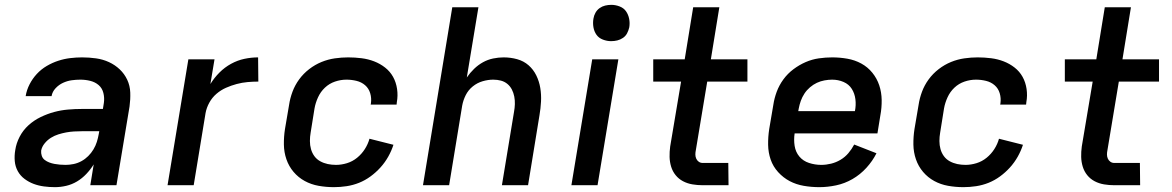

<svg xmlns="http://www.w3.org/2000/svg" viewBox="-20 -765 4840 793"><path d="M207 8Q184 8 161.5 5Q139 2 119 -5.5Q99 -13 81.5 -26Q64 -39 53.5 -58Q43 -77 41 -99.5Q39 -122 43 -145Q47 -173 61 -200Q75 -227 97.5 -247.5Q120 -268 148 -281.5Q176 -295 204 -302.5Q232 -310 261 -312.5Q290 -315 318 -315H405L409 -340Q412 -361 407 -381Q402 -401 387.5 -413.5Q373 -426 353 -431Q333 -436 312 -436Q294 -436 276 -433.5Q258 -431 240.5 -423Q223 -415 209.5 -400.5Q196 -386 193 -368H86Q90 -393 102 -416.5Q114 -440 132 -459.5Q150 -479 173 -492.5Q196 -506 220.5 -514Q245 -522 270 -525Q295 -528 319 -528Q348 -528 376.5 -524Q405 -520 430 -508.5Q455 -497 474.5 -478.5Q494 -460 505.5 -435.5Q517 -411 518 -382.5Q519 -354 515 -325L461 0H353L367 -86Q354 -65 336.5 -46.5Q319 -28 298 -15.5Q277 -3 253.5 2.5Q230 8 207 8ZM251 -84Q267 -84 284 -87.5Q301 -91 316.5 -99.5Q332 -108 344.5 -120.5Q357 -133 366 -148Q375 -163 380 -179Q385 -195 388 -212L390 -223H318Q302 -223 285.5 -222Q269 -221 253 -218Q237 -215 221 -210Q205 -205 190.5 -196Q176 -187 164.5 -173Q153 -159 150 -143Q149 -132 152.5 -121.5Q156 -111 164.5 -104.5Q173 -98 183.5 -94Q194 -90 205 -88Q216 -86 227.5 -85Q239 -84 251 -84Z M672 0 758 -520H866L849 -418Q865 -444 886.5 -465.5Q908 -487 934.5 -501.5Q961 -516 989.5 -522Q1018 -528 1046 -528L1047 -428Q1025 -428 1002.5 -426Q980 -424 957.5 -418Q935 -412 913.5 -402.5Q892 -393 874 -377.5Q856 -362 844.5 -341Q833 -320 829 -298L780 0Z M1359 8Q1327 8 1296 2.5Q1265 -3 1238.5 -17.5Q1212 -32 1192.5 -55Q1173 -78 1163 -107Q1153 -136 1152.5 -168Q1152 -200 1157 -232L1174 -332Q1178 -359 1188 -386Q1198 -413 1215.5 -437Q1233 -461 1257 -479.5Q1281 -498 1308 -509Q1335 -520 1363 -524Q1391 -528 1418 -528Q1446 -528 1473.5 -524.5Q1501 -521 1525.5 -511.5Q1550 -502 1570.5 -486Q1591 -470 1603.5 -447.5Q1616 -425 1620 -397.5Q1624 -370 1619 -343L1618 -333H1511L1512 -338Q1515 -360 1509 -380Q1503 -400 1488 -413Q1473 -426 1452.5 -431Q1432 -436 1411 -436Q1387 -436 1363.5 -428Q1340 -420 1322 -403Q1304 -386 1293.5 -363Q1283 -340 1279 -317L1263 -217Q1260 -200 1260 -182.5Q1260 -165 1264.5 -149Q1269 -133 1278.5 -120Q1288 -107 1302.5 -99Q1317 -91 1333.5 -87.5Q1350 -84 1368 -84Q1390 -84 1413 -91Q1436 -98 1455 -113.5Q1474 -129 1487 -149.5Q1500 -170 1506 -192L1605 -167Q1597 -142 1583.5 -118Q1570 -94 1551.5 -73.5Q1533 -53 1510.5 -36.5Q1488 -20 1463 -10Q1438 0 1411.5 4Q1385 8 1359 8Z M1727 0 1848 -735H1956L1908 -445Q1921 -464 1938 -480.5Q1955 -497 1975 -508Q1995 -519 2017 -523.5Q2039 -528 2060 -528Q2089 -528 2116 -520.5Q2143 -513 2163 -495.5Q2183 -478 2195 -453.5Q2207 -429 2211.5 -401.5Q2216 -374 2214.5 -345.5Q2213 -317 2208 -288L2161 0H2053L2103 -303Q2106 -319 2106.5 -335Q2107 -351 2104 -366.5Q2101 -382 2094 -395.5Q2087 -409 2075.5 -418.5Q2064 -428 2049 -432Q2034 -436 2017 -436Q1996 -436 1973.5 -429.5Q1951 -423 1932.5 -408Q1914 -393 1903.5 -372Q1893 -351 1889 -329L1835 0Z M2340 0 2426 -520H2534L2448 0ZM2504 -595Q2487 -595 2470 -601.5Q2453 -608 2443.5 -621.5Q2434 -635 2431 -652.5Q2428 -670 2431 -688Q2433 -701 2439.5 -712.5Q2446 -724 2456.5 -731.5Q2467 -739 2479.5 -742Q2492 -745 2505 -745Q2522 -745 2539 -738.5Q2556 -732 2565.5 -718.5Q2575 -705 2578.5 -687.5Q2582 -670 2579 -652Q2576 -639 2570 -627.5Q2564 -616 2553 -608.5Q2542 -601 2529.5 -598Q2517 -595 2504 -595Z M2989 0H2882Q2861 0 2840 -3.5Q2819 -7 2801 -16.5Q2783 -26 2770.5 -41.5Q2758 -57 2752 -76.5Q2746 -96 2745.5 -117Q2745 -138 2748 -160L2793 -428H2678V-520H2808L2843 -735H2951L2916 -520H3067V-428H2901L2854 -145Q2852 -136 2852 -127Q2852 -118 2855.5 -110Q2859 -102 2866 -97Q2873 -92 2882 -92H2988Z M3364 8Q3331 8 3299.5 2.5Q3268 -3 3241.5 -17Q3215 -31 3194 -54Q3173 -77 3163 -106Q3153 -135 3152.5 -167Q3152 -199 3157 -232L3174 -332Q3178 -359 3188 -386Q3198 -413 3215.5 -437Q3233 -461 3257 -479Q3281 -497 3307.5 -508.5Q3334 -520 3362 -524Q3390 -528 3417 -528Q3449 -528 3480 -522.5Q3511 -517 3537.5 -502.5Q3564 -488 3583 -464.5Q3602 -441 3611.5 -412.5Q3621 -384 3621.5 -352Q3622 -320 3616 -288L3604 -214H3262Q3258 -188 3262 -162.5Q3266 -137 3281.5 -118.5Q3297 -100 3321.5 -92Q3346 -84 3372 -84Q3392 -84 3412.5 -89Q3433 -94 3451.5 -105Q3470 -116 3484 -132.5Q3498 -149 3508 -168L3600 -132Q3584 -100 3558.5 -72Q3533 -44 3501 -25.5Q3469 -7 3433.5 0.5Q3398 8 3364 8ZM3277 -306H3511Q3516 -331 3513 -355Q3510 -379 3498 -398Q3486 -417 3464 -426.5Q3442 -436 3417 -436Q3402 -436 3385.5 -433Q3369 -430 3354 -423Q3339 -416 3325.5 -404.5Q3312 -393 3302.5 -378.5Q3293 -364 3287.5 -348.5Q3282 -333 3279 -317Z M3959 8Q3927 8 3896 2.5Q3865 -3 3838.5 -17.5Q3812 -32 3792.5 -55Q3773 -78 3763 -107Q3753 -136 3752.5 -168Q3752 -200 3757 -232L3774 -332Q3778 -359 3788 -386Q3798 -413 3815.5 -437Q3833 -461 3857 -479.5Q3881 -498 3908 -509Q3935 -520 3963 -524Q3991 -528 4018 -528Q4046 -528 4073.5 -524.5Q4101 -521 4125.5 -511.5Q4150 -502 4170.5 -486Q4191 -470 4203.5 -447.5Q4216 -425 4220 -397.5Q4224 -370 4219 -343L4218 -333H4111L4112 -338Q4115 -360 4109 -380Q4103 -400 4088 -413Q4073 -426 4052.5 -431Q4032 -436 4011 -436Q3987 -436 3963.5 -428Q3940 -420 3922 -403Q3904 -386 3893.5 -363Q3883 -340 3879 -317L3863 -217Q3860 -200 3860 -182.5Q3860 -165 3864.5 -149Q3869 -133 3878.5 -120Q3888 -107 3902.5 -99Q3917 -91 3933.5 -87.5Q3950 -84 3968 -84Q3990 -84 4013 -91Q4036 -98 4055 -113.5Q4074 -129 4087 -149.5Q4100 -170 4106 -192L4205 -167Q4197 -142 4183.5 -118Q4170 -94 4151.5 -73.5Q4133 -53 4110.5 -36.5Q4088 -20 4063 -10Q4038 0 4011.5 4Q3985 8 3959 8Z M4689 0H4582Q4561 0 4540 -3.5Q4519 -7 4501 -16.5Q4483 -26 4470.5 -41.5Q4458 -57 4452 -76.5Q4446 -96 4445.5 -117Q4445 -138 4448 -160L4493 -428H4378V-520H4508L4543 -735H4651L4616 -520H4767V-428H4601L4554 -145Q4552 -136 4552 -127Q4552 -118 4555.5 -110Q4559 -102 4566 -97Q4573 -92 4582 -92H4688Z"/></svg>

Font: Iosevka Aile Semibold
Style: Italic
Weight: 600
Italic angle: -9°
Designer: Belleve Invis
Foundry: Belleve Invis
Version: Version 31.1.0; ttfautohint (v1.8.4)